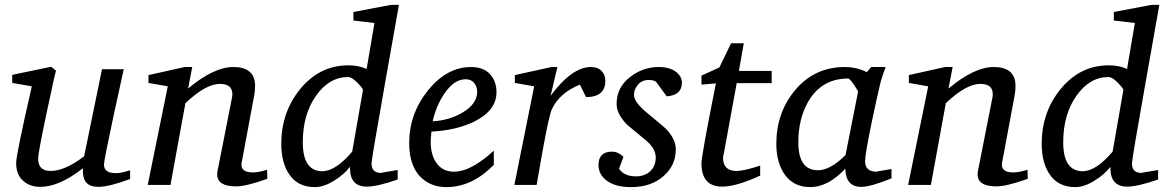

<svg xmlns="http://www.w3.org/2000/svg" viewBox="-20 -756 4781 785"><path d="M512 -24Q425 8 382 8Q320 8 319 -53Q319 -53 319 -68Q222 8 145 8Q104 8 78 -14Q46 -39 46 -89Q46 -123 110 -403L30 -417V-450L189 -483L209 -467Q205 -456 172 -301Q136 -132 136 -107Q136 -57 187 -57Q245 -57 324 -117L397 -473H486Q466 -379 445 -286Q405 -99 405 -83Q405 -48 454 -48Q476 -48 512 -60Z M1073 -25Q987 6 945 6Q868 6 868 -43Q868 -49 869 -55L928 -354Q930 -363 930 -371Q930 -413 879 -413Q821 -413 738 -334L677 0H584L666 -403L587 -417V-449L735 -482H766L749 -394Q854 -482 934 -482Q1023 -482 1023 -404Q1023 -386 1019 -364L968 -91Q961 -51 1014 -51Q1037 -51 1072 -62Z M1611 -736Q1583 -578 1555 -420Q1499 -105 1499 -88Q1499 -49 1538 -49Q1534 -49 1606 -61V-22Q1522 7 1480 7Q1411 7 1411 -68V-74Q1387 -43 1350 -20Q1306 9 1267 9Q1195 9 1160 -47Q1130 -94 1130 -168Q1130 -295 1205 -389Q1285 -489 1405 -489Q1446 -489 1479 -474L1511 -662L1425 -672V-707L1578 -736ZM1464 -388Q1465 -393 1442 -417Q1419 -441 1403 -441Q1326 -441 1272 -364.5Q1218 -288 1218 -174Q1218 -56 1298 -56Q1352 -56 1420 -136Z M2010 -380Q2010 -303 1917 -258Q1844 -223 1744 -218Q1741 -191 1741 -175Q1741 -121 1766 -87.5Q1791 -54 1837 -54Q1905 -54 1999 -140V-82Q1910 9 1805 9Q1749 9 1710 -23Q1653 -69 1653 -171Q1653 -291 1730 -386.5Q1807 -482 1906 -482Q1965 -482 1992 -442Q2010 -415 2010 -380ZM1931 -381Q1931 -402 1918.5 -417Q1906 -432 1884 -432Q1836 -432 1796 -372Q1763 -323 1749 -260Q1819 -264 1873 -297Q1931 -332 1931 -381Z M2455 -426Q2455 -359 2376 -359L2351 -410Q2269 -377 2237 -311Q2225 -286 2199 -142Q2186 -71 2174 0H2083L2164 -403L2085 -417V-449L2235 -482H2259L2231 -364Q2318 -482 2396 -482Q2424 -482 2439.5 -466Q2455 -450 2455 -426Z M2768 -418Q2768 -367 2706 -362L2662 -422Q2652 -429 2633 -429Q2604 -429 2588 -409.5Q2572 -390 2572 -368Q2572 -339 2625 -295Q2695 -237 2701 -231Q2743 -188 2743 -146Q2743 -80 2694 -37Q2643 9 2560 9Q2497 9 2462 -16.5Q2427 -42 2427 -81Q2427 -136 2482 -136Q2507 -136 2529 -115L2511 -66Q2532 -35 2580 -35Q2616 -35 2638.5 -56Q2661 -77 2661 -112Q2661 -149 2621 -182Q2547 -244 2544 -246Q2501 -290 2501 -331Q2501 -401 2560 -444Q2611 -482 2673 -482Q2722 -482 2748 -459Q2768 -441 2768 -418Z M3135 -416H2992Q2936 -108 2936 -112Q2936 -57 2991 -57Q3022 -57 3088 -79V-38Q2990 7 2933 7Q2848 7 2848 -88Q2848 -120 2907 -415L2848 -410V-447L2921 -480L2969 -579H3021L3001 -466H3135Z M3625 -27Q3540 8 3501 8Q3438 8 3436 -66Q3365 9 3293 9Q3219 9 3182 -52Q3154 -99 3154 -168Q3154 -293 3228 -384Q3308 -482 3434 -482Q3482 -482 3524 -461L3542 -482H3601Q3592 -459 3581 -423Q3566 -362 3544 -256Q3517 -125 3517 -97Q3517 -54 3564 -54Q3559 -54 3625 -65ZM3488 -380Q3489 -384 3471.5 -409.5Q3454 -435 3448 -435Q3342 -435 3287 -345Q3244 -273 3244 -174Q3244 -60 3324 -60Q3375 -60 3437 -122Z M4182 -25Q4096 6 4054 6Q3977 6 3977 -43Q3977 -49 3978 -55L4037 -354Q4039 -363 4039 -371Q4039 -413 3988 -413Q3930 -413 3847 -334L3786 0H3693L3775 -403L3696 -417V-449L3844 -482H3875L3858 -394Q3963 -482 4043 -482Q4132 -482 4132 -404Q4132 -386 4128 -364L4077 -91Q4070 -51 4123 -51Q4146 -51 4181 -62Z M4720 -736Q4692 -578 4664 -420Q4608 -105 4608 -88Q4608 -49 4647 -49Q4643 -49 4715 -61V-22Q4631 7 4589 7Q4520 7 4520 -68V-74Q4496 -43 4459 -20Q4415 9 4376 9Q4304 9 4269 -47Q4239 -94 4239 -168Q4239 -295 4314 -389Q4394 -489 4514 -489Q4555 -489 4588 -474L4620 -662L4534 -672V-707L4687 -736ZM4573 -388Q4574 -393 4551 -417Q4528 -441 4512 -441Q4435 -441 4381 -364.5Q4327 -288 4327 -174Q4327 -56 4407 -56Q4461 -56 4529 -136Z"/></svg>

Font: Apparatus SIL
Style: Italic
Weight: 400
Italic angle: -11°
Version: Version 1.0